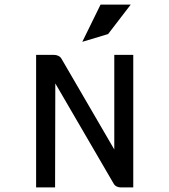

<svg xmlns="http://www.w3.org/2000/svg" viewBox="-20 -820 740 840"><path d="M453 -671 552 -800H420L340 -637ZM477 -17C483 -6 495 0 509 0H563V-580H480V-166L249 -563C243 -574 230 -580 215 -580H138V0H221L222 -455Z"/></svg>

Font: Charger Monospace
Style: Regular
Weight: 400
Designer: Jasper
Foundry: Cannot Into Space Fonts
Version: Version 0.980